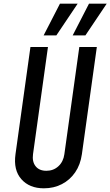

<svg xmlns="http://www.w3.org/2000/svg" viewBox="-20 -1005 598 1041"><path d="M505 -750 424 -169Q416 -112 387.5 -70.5Q359 -29 315.2 -6.5Q271.5 16 218 16Q139.5 16 95.8 -33.5Q52 -83 64 -169L145 -750H240L159 -169Q153.5 -128.5 173 -103.8Q192.5 -79 231.5 -79Q270 -79 296.8 -103.8Q323.5 -128.5 329 -169L410 -750ZM216.5 -813 305 -985H401L285.5 -813ZM374 -813 462.5 -985H558.5L443 -813Z"/></svg>

Font: Mohave Light Medium
Style: Italic
Weight: 500
Italic angle: -8°
Version: Version 2.003